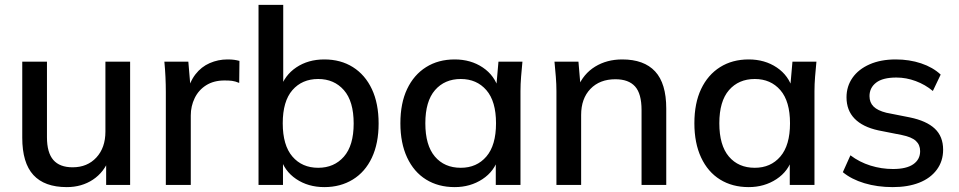

<svg xmlns="http://www.w3.org/2000/svg" viewBox="-20 -756 3921 785"><path d="M253 9Q162 9 116.5 -40.5Q71 -90 71 -193V-504H172V-195Q172 -132 198 -102Q224 -72 277 -72Q337 -72 374 -112Q411 -152 411 -218V-504H512V0H414V-108H427Q406 -52 360 -21.5Q314 9 253 9Z M658 0V-379Q658 -410 656.5 -441.5Q655 -473 652 -504H750L761 -374H745Q755 -421 779 -452Q803 -483 837.5 -498Q872 -513 910 -513Q926 -513 937 -511.5Q948 -510 959 -507L958 -417Q941 -424 928.5 -425.5Q916 -427 898 -427Q854 -427 823 -407.5Q792 -388 776 -355Q760 -322 760 -284V0Z M1306 9Q1240 9 1191 -24Q1142 -57 1126 -114H1137V0H1037V-736H1138V-392H1126Q1143 -448 1191.5 -480.5Q1240 -513 1306 -513Q1373 -513 1423 -481.5Q1473 -450 1500.5 -391.5Q1528 -333 1528 -251Q1528 -170 1500.5 -111.5Q1473 -53 1422.5 -22Q1372 9 1306 9ZM1281 -70Q1346 -70 1386 -115.5Q1426 -161 1426 -251Q1426 -342 1386 -387.5Q1346 -433 1281 -433Q1215 -433 1175.5 -387.5Q1136 -342 1136 -252Q1136 -162 1175.5 -116Q1215 -70 1281 -70Z M1839 9Q1772 9 1722 -22Q1672 -53 1644.5 -112Q1617 -171 1617 -252Q1617 -334 1644.5 -392Q1672 -450 1722 -481.5Q1772 -513 1839 -513Q1905 -513 1954 -480Q2003 -447 2019 -390H2008L2018 -504H2116Q2113 -473 2110.5 -442.5Q2108 -412 2108 -383V0H2007V-112H2018Q2002 -56 1952.5 -23.5Q1903 9 1839 9ZM1864 -70Q1929 -70 1968.5 -116Q2008 -162 2008 -252Q2008 -342 1968.5 -387.5Q1929 -433 1864 -433Q1798 -433 1758.5 -387.5Q1719 -342 1719 -252Q1719 -162 1758 -116Q1797 -70 1864 -70Z M2255 0V-383Q2255 -412 2252.5 -442.5Q2250 -473 2247 -504H2345L2354 -398H2342Q2365 -454 2413 -483.5Q2461 -513 2524 -513Q2613 -513 2658.5 -464Q2704 -415 2704 -312V0H2603V-306Q2603 -373 2576.5 -402.5Q2550 -432 2496 -432Q2432 -432 2394 -392.5Q2356 -353 2356 -286V0Z M3041 9Q2974 9 2924 -22Q2874 -53 2846.5 -112Q2819 -171 2819 -252Q2819 -334 2846.5 -392Q2874 -450 2924 -481.5Q2974 -513 3041 -513Q3107 -513 3156 -480Q3205 -447 3221 -390H3210L3220 -504H3318Q3315 -473 3312.5 -442.5Q3310 -412 3310 -383V0H3209V-112H3220Q3204 -56 3154.5 -23.5Q3105 9 3041 9ZM3066 -70Q3131 -70 3170.5 -116Q3210 -162 3210 -252Q3210 -342 3170.5 -387.5Q3131 -433 3066 -433Q3000 -433 2960.5 -387.5Q2921 -342 2921 -252Q2921 -162 2960 -116Q2999 -70 3066 -70Z M3630 9Q3567 9 3514 -7Q3461 -23 3426 -52L3457 -121Q3494 -93 3539 -79Q3584 -65 3631 -65Q3686 -65 3714 -84.5Q3742 -104 3742 -138Q3742 -164 3724.5 -180Q3707 -196 3667 -204L3571 -223Q3507 -237 3474 -271Q3441 -305 3441 -358Q3441 -403 3465.5 -438Q3490 -473 3535.5 -493Q3581 -513 3642 -513Q3698 -513 3746 -497Q3794 -481 3826 -451L3794 -384Q3763 -410 3724 -424.5Q3685 -439 3645 -439Q3589 -439 3562 -418Q3535 -397 3535 -363Q3535 -337 3551.5 -320.5Q3568 -304 3604 -295L3700 -276Q3768 -262 3802 -230Q3836 -198 3836 -144Q3836 -97 3810 -62Q3784 -27 3738 -9Q3692 9 3630 9Z"/></svg>

Font: Mulish ExtraLight SemiBold
Style: Regular
Weight: 600
Version: Version 3.603